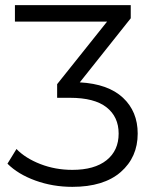

<svg xmlns="http://www.w3.org/2000/svg" viewBox="-20 -720 604 746"><path d="M290 -400Q400 -394 457.5 -340.5Q515 -287 515 -201Q515 -109 449 -51.5Q383 6 261 6Q185 6 117.5 -18.5Q50 -43 9 -84L44 -141Q79 -105 137 -82.5Q195 -60 261 -60Q347 -60 394 -97.5Q441 -135 441 -201Q441 -266 394 -303Q347 -340 252 -340H202V-393L396 -636H38V-700H488V-649Z"/></svg>

Font: Montserrat Alternates
Style: Regular
Weight: 400
Designer: Julieta Ulanovsky
Foundry: Julieta Ulanovsky
Version: Version 7.200;PS 007.200;hotconv 1.0.88;makeotf.lib2.5.64775